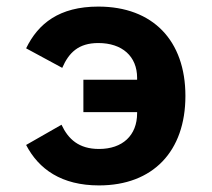

<svg xmlns="http://www.w3.org/2000/svg" viewBox="-20 -548 640 580"><path d="M231.9 -209.2H394.2V-206C394.2 -138.8 350.1 -98 279.1 -98C218 -98 186.1 -127.8 165.8 -171.2L58.9 -110.1C96.9 -36.9 165.8 12.1 279.1 12.1C442.1 12.1 540.1 -90.9 540.1 -258.2C540.1 -425.1 442.1 -528.1 277 -528.1C159.1 -528.1 95.2 -476.9 58.9 -402L168 -343C187.9 -388.8 217 -418 277 -418C349.1 -418 394.2 -377.8 394.2 -312.9V-307.2H231.9Z"/></svg>

Font: Margiela Mono Bold
Style: Regular
Weight: 700
Designer: Mike Abbink, Paul van der Laan, Pieter van Rosmalen
Foundry: Bold Monday
Version: Version 2.003 2021